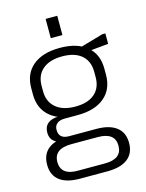

<svg xmlns="http://www.w3.org/2000/svg" viewBox="-133 -803 814 1068"><g transform="rotate(-15 274.5 -269.0)"><path d="M271 -160Q172 -160 116 -206.5Q60 -253 60 -336V-371Q60 -455 116 -501Q172 -547 271 -547Q370 -547 425.5 -501Q481 -455 481 -371V-336Q481 -253 425.5 -206.5Q370 -160 271 -160ZM191 185Q115 185 75 154Q35 123 35 63Q35 3 74.5 -28Q114 -59 191 -59H351Q426 -59 466.5 -28Q507 3 507 63Q507 123 466.5 154Q426 185 351 185ZM347 139Q446 139 446 63Q446 -13 347 -13H196Q94 -13 94 63Q94 141 196 139ZM167 -39Q127 -39 104.5 -57.5Q82 -76 82 -109Q82 -143 104 -161.5Q126 -180 168 -180H271V-160H196Q167 -160 151 -146.5Q135 -133 136 -109Q136 -85 150.5 -72Q165 -59 194 -59H271V-39ZM271 -209Q344 -209 383 -243Q422 -277 422 -338V-369Q422 -430 383 -464Q344 -498 271 -498Q199 -498 159 -464Q119 -430 119 -369V-338Q119 -278 159 -243.5Q199 -209 271 -209ZM380 -519 519 -559H537V-499L380 -484ZM304 -723V-612H237V-723Z"/></g></svg>

Font: Pathway Extreme 28pt ExtraLight
Style: Regular
Weight: 250
Designer: Eduardo Rodriguez Tunni
Foundry: Eduardo Rodriguez Tunni
Version: Version 1.001;gftools[0.9.26]